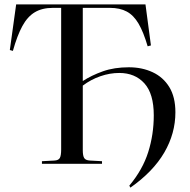

<svg xmlns="http://www.w3.org/2000/svg" viewBox="-20 -750 868 879"><path d="M577 109 572 100Q633 27 658.5 -53.5Q684 -134 684 -222Q684 -321 641 -368.5Q598 -416 526 -416Q483 -416 439.5 -401Q396 -386 359 -358V-62Q359 -37 365.5 -26.5Q372 -16 392 -15L447 -12V0H172V-12L229 -15Q248 -16 254 -27Q260 -38 260 -66V-714H222Q173 -714 139.5 -694Q106 -674 82.5 -631Q59 -588 39 -517L25 -521L54 -730H646L671 -542L656 -538Q637 -603 614.5 -641.5Q592 -680 560.5 -697Q529 -714 483 -714H359V-379Q399 -405 451 -423.5Q503 -442 570 -442Q630 -442 678.5 -419.5Q727 -397 755 -351.5Q783 -306 783 -236Q783 -139 732 -51.5Q681 36 577 109Z"/></svg>

Font: Literata 72pt
Style: Regular
Weight: 400
Designer: Latin by Veronika Burian and Jose Scaglione. Greek by Irene Vlachou. Cyrillic by Vera Evstafieva.
Foundry: TypeTogether
Version: Version 3.002